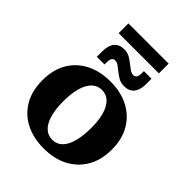

<svg xmlns="http://www.w3.org/2000/svg" viewBox="-235 -951 1087 1087"><g transform="rotate(45 308.5 -408.0)"><path d="M309 12Q226 12 163.5 -20Q101 -52 66 -112Q31 -172 31 -256Q31 -341 66 -400.5Q101 -460 163.5 -492Q226 -524 309 -524Q392 -524 454 -492Q516 -460 551.5 -400.5Q587 -341 587 -256Q587 -172 551.5 -112Q516 -52 454 -20Q392 12 309 12ZM309 -57Q344 -57 368 -80.5Q392 -104 405 -150Q418 -196 418 -262Q418 -324 405 -367Q392 -410 368 -433Q344 -456 309 -456Q274 -456 249.5 -432.5Q225 -409 212 -364.5Q199 -320 199 -256Q199 -192 212 -147.5Q225 -103 249.5 -80Q274 -57 309 -57ZM382 -559Q356 -559 336.5 -570Q317 -581 299 -596L283 -608L318 -671L334 -659Q344 -651 353.5 -645.5Q363 -640 374 -640Q387 -640 394 -650Q401 -660 401 -679V-699H462V-657Q462 -610 442 -584.5Q422 -559 382 -559ZM155 -610Q155 -657 175 -682.5Q195 -708 235 -708Q261 -708 280.5 -697Q300 -686 318 -671L334 -659L299 -596L283 -608Q273 -617 264 -622Q255 -627 242 -627Q230 -627 223.5 -617.5Q217 -608 217 -588V-568H155ZM148 -750V-828H470V-750Z"/></g></svg>

Font: Montagu Slab 144pt SemiBold
Style: Regular
Weight: 600
Version: Version 1.000